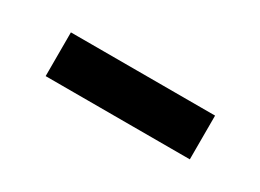

<svg xmlns="http://www.w3.org/2000/svg" viewBox="-22 -444 468 346"><g transform="rotate(30 212.5 -271.5)"><path d="M63 -226V-317H363V-226Z"/></g></svg>

Font: TitilliumText
Style: Medium
Weight: 500
Designer: Accademia di Belle Arti di Urbino and others
Foundry: Accademia di Belle Arti di Urbino and others.
Version: Version 60.001